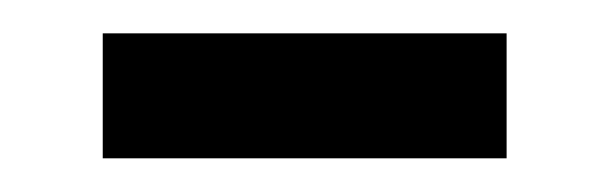

<svg xmlns="http://www.w3.org/2000/svg" viewBox="-20 -325 362 114"><path d="M41 -231V-305.2H280.8V-231Z"/></svg>

Font: f06900794
Style: Regular
Weight: 400
Foundry: Ascender Corporation
Version: Version 1.10